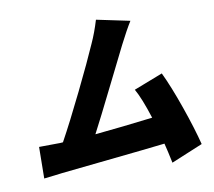

<svg xmlns="http://www.w3.org/2000/svg" viewBox="-86 -863 1129 1012"><g transform="rotate(-10 478.0 -357.0)"><path d="M925.4 -21 756.7 49Q743.3 -15.3 732.6 -57.2Q639.2 -46.2 423.8 -24Q208.5 -1.8 174.7 2.1Q173.3 2.1 134.8 7.1Q96.2 12.1 76.7 13.8L78.8 -154.8Q159.4 -154.8 191.8 -155.9L207 -157Q261.4 -256 334.2 -405.2Q407 -554.3 445.3 -642Q470.2 -696 490.4 -763.1L668.3 -725.9Q641.7 -683.6 603.7 -609Q590.2 -582.7 506 -412.8Q421.9 -242.9 382.8 -169Q527.3 -182.9 692.5 -203.1Q658 -311.8 628.2 -364L783 -424Q820.3 -346.2 862 -226.7Q903.8 -107.2 925.4 -21Z"/></g></svg>

Font: Karasuma Gothic
Style: Italic
Weight: 900
Italic angle: -9.39999°
Designer: Rasmus Andersson / Ryoko Nishizuka
Foundry: Genbu
Version: Version 1.00